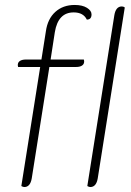

<svg xmlns="http://www.w3.org/2000/svg" viewBox="-20 -750 529 774"><path d="M349 -692Q349 -671 330 -671Q316 -700 277 -700Q214 -700 201 -620L184 -510H318Q320 -503 319 -499Q318 -490 309.5 -485Q301 -480 287 -480H179L108 -31Q102 4 78 4Q73 4 66 0L142 -480H53Q51 -488 52 -491Q53 -500 61.5 -505Q70 -510 84 -510H147L165 -624Q172 -674 203 -702Q234 -730 281 -730Q312 -730 330.5 -718.5Q349 -707 349 -692ZM332 0 441 -689Q447 -724 471 -724Q478 -724 483 -720L374 -31Q368 4 344 4Q339 4 332 0Z"/></svg>

Font: Thasadith
Style: Italic
Weight: 400
Italic angle: -9°
Designer: Cadson Demak Co.,Ltd.
Foundry: Cadson Demak Co.,Ltd.
Version: Version 1.000; ttfautohint (v1.6)